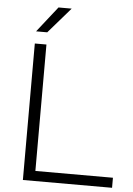

<svg xmlns="http://www.w3.org/2000/svg" viewBox="-62 -991 719 1037"><g transform="rotate(5 298.0 -472.5)"><path d="M102 0V-740H165V-54.5H585.5V0ZM103 -806 212.5 -945H284L163.5 -806Z"/></g></svg>

Font: Encode Sans Expanded Light
Style: Regular
Weight: 300
Width: 7
Designer: Multiple Designers
Foundry: Impallari Type
Version: Version 2.000